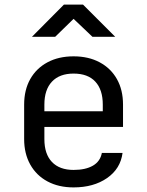

<svg xmlns="http://www.w3.org/2000/svg" viewBox="-20 -805 640 835"><path d="M300 10Q235 10 186.5 -16Q138 -42 111.5 -89.5Q85 -137 85 -200V-350Q85 -414 111.5 -461Q138 -508 186.5 -534Q235 -560 300 -560Q365 -560 413.5 -534Q462 -508 488.5 -461Q515 -414 515 -350V-253H173V-200Q173 -135 206 -100.5Q239 -66 300 -66Q352 -66 384 -84.5Q416 -103 423 -140H513Q504 -71 445.5 -30.5Q387 10 300 10ZM173 -321H427V-350Q427 -415 394.5 -450Q362 -485 300 -485Q239 -485 206 -450Q173 -415 173 -350ZM119 -645 258 -785H341L481 -645H382L300 -723L220 -645Z"/></svg>

Font: Liga JetBrainsMono Nerd Font
Style: Regular
Weight: 400
Designer: Philipp Nurullin, Konstantin Bulenkov
Foundry: JetBrains
Version: Version 2.225; ttfautohint (v1.8.3)